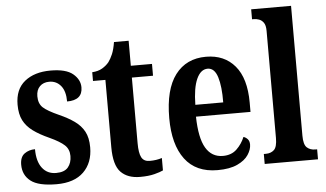

<svg xmlns="http://www.w3.org/2000/svg" viewBox="-52 -845 1594 940"><g transform="rotate(-5 744.5 -375.0)"><path d="M190 10Q101 10 63 -19.5Q25 -49 25 -100Q25 -138 47 -154Q69 -170 99 -170Q99 -110 124 -77.5Q149 -45 192 -45Q233 -45 251 -66.5Q269 -88 269 -122Q269 -155 247 -175.5Q225 -196 175 -219Q126 -241 95 -264Q64 -287 48.5 -317.5Q33 -348 33 -394Q33 -470 81 -508.5Q129 -547 208 -547Q284 -547 318 -518.5Q352 -490 352 -452Q352 -389 276 -389Q276 -440 254 -466.5Q232 -493 197 -493Q168 -493 150.5 -475.5Q133 -458 133 -427Q133 -391 154 -371.5Q175 -352 231 -327Q274 -308 305 -286Q336 -264 352.5 -233.5Q369 -203 369 -156Q369 -80 323 -35Q277 10 190 10Z M600 10Q539 10 505.5 -24.5Q472 -59 472 -147V-478H411V-521Q441 -523 461 -535Q481 -547 494 -563Q505 -578 514.5 -600Q524 -622 530 -659H602V-536H706V-478H602V-155Q602 -107 613.5 -85.5Q625 -64 654 -64Q687 -64 714 -73V-12Q700 -5 671 2.5Q642 10 600 10Z M981 10Q875 10 821 -62Q767 -134 767 -264Q767 -405 821 -476.5Q875 -548 972 -548Q1062 -548 1114 -486.5Q1166 -425 1166 -306V-260H898Q900 -155 929 -106Q958 -57 1013 -57Q1055 -57 1081 -82Q1107 -107 1121 -141Q1133 -137 1141.5 -127.5Q1150 -118 1150 -101Q1150 -77 1133 -51Q1116 -25 1078.5 -7.5Q1041 10 981 10ZM1037 -318Q1038 -396 1023.5 -442.5Q1009 -489 975 -489Q941 -489 921 -445Q901 -401 900 -318Z M1213 0V-49H1223Q1248 -49 1263.5 -63.5Q1279 -78 1279 -122V-648Q1279 -676 1269.5 -689Q1260 -702 1247 -706.5Q1234 -711 1223 -711H1213V-760H1409V-122Q1409 -78 1425 -63.5Q1441 -49 1466 -49H1475V0Z"/></g></svg>

Font: Noto Serif Tamil ExtraCondensed
Style: Bold
Weight: 700
Width: 2
Designer: Indian Type Foundry, Tom Grace, and the Monotype Design Team
Foundry: Monotype Imaging Inc.
Version: Version 2.004; ttfautohint (v1.8.4.7-5d5b)